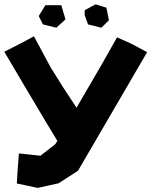

<svg xmlns="http://www.w3.org/2000/svg" viewBox="-25 -868 708 898"><path d="M133.8 -698.2 62.5 -660.2 -4.9 -626 87.9 -468.8 194.3 -290 243.2 -209 233.4 -193.4 164.1 -139.6 63.5 -150.4 57.6 -75.2 53.7 -9.8 151.4 10.7 249 -10.7 339.8 -69.3 663.1 -624 589.8 -663.1 522.5 -693.4 451.2 -567.4 333 -364.3 274.4 -453.1 211.9 -552.7ZM156.2 -793 175.8 -753.9 238.3 -738.3 281.2 -777.3 261.7 -843.8H187.5ZM371.1 -796.9 386.7 -753.9 449.2 -738.3 484.4 -773.4 472.7 -832 421.9 -847.7 371.1 -820.3Z"/></svg>

Font: MaokenAssortedSans-TC
Style: Regular
Weight: 500
Version: Version 0.83